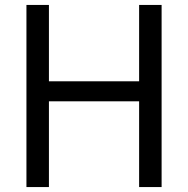

<svg xmlns="http://www.w3.org/2000/svg" viewBox="-20 -757 760 777"><path d="M87 0V-737H178V-428H543V-737H634V0H543V-347H178V0Z"/></svg>

Font: Tomorrow
Style: Regular
Weight: 400
Designer: Tony de Marco, Monica Rizzolli
Foundry: Just in Type
Version: Version 2.002